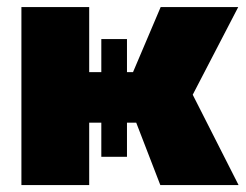

<svg xmlns="http://www.w3.org/2000/svg" viewBox="-20 -536 711 556"><path d="M42 0V-515.6H238.3V-327.1H273.4V-422.9H347.7V-327.1H365.2L445.3 -515.6H669.9L538.1 -261.7L670.9 0H444.3L374.5 -180.7H347.7V-82H273.4V-180.7H238.3V0Z"/></svg>

Font: Inter Display Black
Style: Regular
Weight: 900
Designer: Rasmus Andersson
Foundry: rsms
Version: Version 4.000;git-a52131595